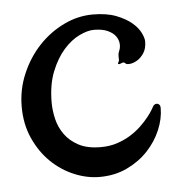

<svg xmlns="http://www.w3.org/2000/svg" viewBox="-39 -443 474 494"><g transform="rotate(-5 198.0 -196.0)"><path d="M371.1 -149.9Q371.1 -122.1 358.9 -93.3Q346.7 -64.5 324.5 -40.8Q302.2 -17.1 270.5 -2Q238.8 13.2 199.2 13.2Q167 13.2 134 -0.5Q101.1 -14.2 74.7 -39.8Q48.3 -65.4 31.7 -102.1Q15.1 -138.7 15.1 -184.1Q15.1 -229 32.5 -269.3Q49.8 -309.6 78.1 -339.6Q106.4 -369.6 142.8 -387.2Q179.2 -404.8 217.8 -404.8Q253.4 -404.8 278.1 -395.3Q302.7 -385.7 317.9 -372.8Q333 -359.9 339.6 -346.2Q346.2 -332.5 346.2 -324.2Q346.2 -305.7 338.4 -293.9Q330.6 -282.2 320.6 -276.4Q310.5 -270.5 301.5 -269.8Q292.5 -269 290 -272.9Q288.1 -274.9 285.9 -274.9Q283.7 -274.9 281.2 -273.9Q278.8 -272.9 276.6 -272Q274.4 -271 272.9 -272Q270.5 -272.9 272.7 -276.4Q274.9 -279.8 274.9 -282.2Q274.9 -286.6 274.7 -292.2Q274.4 -297.9 276.9 -304.2Q281.2 -313 280.5 -323.5Q279.8 -334 273.2 -343.3Q266.6 -352.5 252.7 -358.9Q238.8 -365.2 216.8 -365.2Q201.2 -365.2 179.7 -355Q158.2 -344.7 138.9 -323Q119.6 -301.3 106.2 -267.8Q92.8 -234.4 92.8 -188Q92.8 -168 97.9 -146Q103 -124 116.2 -105.5Q129.4 -86.9 151.9 -75Q174.3 -63 209 -63Q231.9 -63 251.2 -69.3Q270.5 -75.7 286.1 -85.4Q301.8 -95.2 314 -106.9Q326.2 -118.7 334.5 -129.2Q342.8 -139.6 347.4 -147.5Q352.1 -155.3 353 -157.2Q355 -159.7 357.9 -160.9Q360.8 -162.1 363.8 -161.4Q366.7 -160.6 368.9 -158Q371.1 -155.3 371.1 -149.9Z"/></g></svg>

Font: Oregano
Style: Regular
Weight: 400
Version: Version 1.000